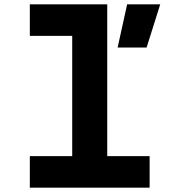

<svg xmlns="http://www.w3.org/2000/svg" viewBox="-20 -868 790 888"><path d="M118 -848H476V-146H672V0H118V-146H314V-702H118ZM524 -648 568 -848H721L658 -648Z"/></svg>

Font: Martian Mono SemiExpanded
Style: Bold
Weight: 700
Width: 6
Designer: Roman Shamin
Foundry: Evil Martians
Version: Version 1.000